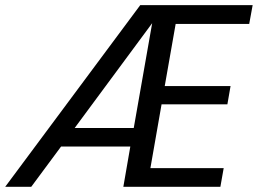

<svg xmlns="http://www.w3.org/2000/svg" viewBox="-60 -718 991 738"><path d="M524.9 -628.9 227.1 -226.1H454.1ZM897.9 -626H615.2L573.2 -387.2H826.2L814 -316.9H561L518.1 -71.8H799.8L787.1 0H414.1L440.9 -154.8H174.8L60.1 0H-40L479 -698.2H911.1Z"/></svg>

Font: Poppins
Style: Italic
Weight: 400
Italic angle: -10°
Designer: Ninad Kale (Devanagari), Jonny Pinhorn (Latin)
Foundry: Indian Type Foundry
Version: Version 3.200;PS 1.000;hotconv 16.6.54;makeotf.lib2.5.65590